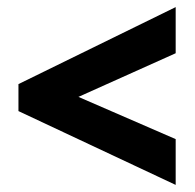

<svg xmlns="http://www.w3.org/2000/svg" viewBox="-20 -631 550 541"><path d="M475 -110V-239L201 -358L475 -481V-611L32 -394V-318Z"/></svg>

Font: Noto Sans Gujarati Condensed ExtraBold
Style: Regular
Weight: 800
Width: 3
Designer: Jelle Bosma - Monotype Design Team, Universal Thirst
Foundry: Monotype Imaging Inc.
Version: Version 2.106